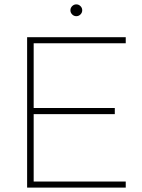

<svg xmlns="http://www.w3.org/2000/svg" viewBox="-20 -858 649 878"><path d="M104 -688H555V-660H134V-364H505V-336H134V-28H555V0H104ZM348 -792Q340 -784 329 -784Q318 -784 310 -792Q302 -800 302 -811Q302 -822 310 -830Q318 -838 329 -838Q340 -838 348 -830Q356 -822 356 -811Q356 -800 348 -792Z"/></svg>

Font: Roundo ExtraLight
Style: Regular
Weight: 250
Designer: Namrata Goyal (Gurmukhi), Shiva Nallaperumal (Latin)
Foundry: Indian Type Foundry
Version: Version 1.000;PS 1.0;hotconv 1.0.88;makeotf.lib2.5.647800